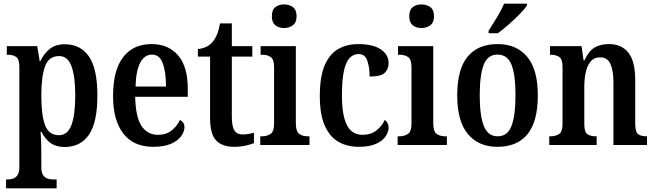

<svg xmlns="http://www.w3.org/2000/svg" viewBox="-20 -786 3551 1041"><path d="M13 235V187H22Q36 187 50.5 182.5Q65 178 75 163.5Q85 149 85 119V-420Q85 -465 68 -477Q51 -489 25 -489H17V-536H182L195 -455H199Q218 -495 249.5 -520.5Q281 -546 331 -546Q417 -546 462.5 -479.5Q508 -413 508 -268Q508 -123 462.5 -56Q417 11 330 11Q283 11 253 -11.5Q223 -34 205 -71H200Q202 -48 203 -17Q204 14 204 43V121Q204 150 214 164Q224 178 238.5 182.5Q253 187 267 187H287V235ZM300 -53Q347 -53 367.5 -108.5Q388 -164 388 -269Q388 -372 367.5 -427Q347 -482 301 -482Q244 -482 224 -426Q204 -370 204 -269Q204 -163 224 -108Q244 -53 300 -53Z M811 10Q704 10 648.5 -62Q593 -134 593 -264Q593 -405 647.5 -476Q702 -547 802 -547Q893 -547 945.5 -486Q998 -425 998 -306V-261H713Q715 -154 746.5 -104.5Q778 -55 837 -55Q881 -55 910.5 -78.5Q940 -102 955 -135Q966 -131 973 -121.5Q980 -112 980 -96Q980 -73 962.5 -48Q945 -23 907.5 -6.5Q870 10 811 10ZM880 -317Q880 -396 862.5 -443Q845 -490 804 -490Q763 -490 740 -445.5Q717 -401 715 -317Z M1248 10Q1185 10 1152 -24.5Q1119 -59 1119 -146V-479H1053V-520Q1081 -523 1101 -533.5Q1121 -544 1134 -560Q1147 -576 1156.5 -598.5Q1166 -621 1173 -659H1237V-536H1348V-479H1237V-151Q1237 -102 1250.5 -79.5Q1264 -57 1295 -57Q1312 -57 1327 -59.5Q1342 -62 1357 -66V-10Q1343 -4 1314.5 3Q1286 10 1248 10Z M1520 -634Q1492 -634 1473 -649Q1454 -664 1454 -698Q1454 -733 1473 -747.5Q1492 -762 1520 -762Q1548 -762 1568 -747.5Q1588 -733 1588 -698Q1588 -664 1568 -649Q1548 -634 1520 -634ZM1391 0V-47H1401Q1428 -47 1447 -60Q1466 -73 1466 -116V-422Q1466 -464 1448 -476.5Q1430 -489 1404 -489H1393V-536H1584V-118Q1584 -73 1602.5 -60Q1621 -47 1648 -47H1658V0Z M1925 10Q1862 10 1815 -17Q1768 -44 1741 -104.5Q1714 -165 1714 -265Q1714 -373 1741.5 -434.5Q1769 -496 1816 -521.5Q1863 -547 1921 -547Q2002 -547 2044.5 -518.5Q2087 -490 2087 -444Q2087 -411 2066 -391Q2045 -371 1984 -371Q1984 -421 1971.5 -457Q1959 -493 1924 -493Q1897 -493 1876.5 -472.5Q1856 -452 1845 -403Q1834 -354 1834 -266Q1834 -162 1860.5 -108.5Q1887 -55 1946 -55Q1990 -55 2020.5 -78.5Q2051 -102 2066 -136Q2087 -121 2087 -94Q2087 -71 2071 -47Q2055 -23 2019.5 -6.5Q1984 10 1925 10Z M2265 -634Q2237 -634 2218 -649Q2199 -664 2199 -698Q2199 -733 2218 -747.5Q2237 -762 2265 -762Q2293 -762 2313 -747.5Q2333 -733 2333 -698Q2333 -664 2313 -649Q2293 -634 2265 -634ZM2136 0V-47H2146Q2173 -47 2192 -60Q2211 -73 2211 -116V-422Q2211 -464 2193 -476.5Q2175 -489 2149 -489H2138V-536H2329V-118Q2329 -73 2347.5 -60Q2366 -47 2393 -47H2403V0Z M2676 10Q2575 10 2517 -59Q2459 -128 2459 -269Q2459 -410 2515 -478.5Q2571 -547 2679 -547Q2780 -547 2838 -478.5Q2896 -410 2896 -269Q2896 -128 2840.5 -59Q2785 10 2676 10ZM2678 -47Q2732 -47 2753.5 -103.5Q2775 -160 2775 -269Q2775 -379 2753.5 -434.5Q2732 -490 2677 -490Q2624 -490 2602.5 -434.5Q2581 -379 2581 -269Q2581 -160 2603 -103.5Q2625 -47 2678 -47ZM2629 -619Q2650 -652 2674.5 -692Q2699 -732 2713 -766H2837V-756Q2826 -739 2799 -711Q2772 -683 2739.5 -654.5Q2707 -626 2680 -606H2629Z M2958 0V-47H2963Q2992 -47 3011 -59Q3030 -71 3030 -117V-423Q3030 -466 3012 -477.5Q2994 -489 2966 -489H2962V-536H3133L3144 -459H3149Q3171 -508 3202.5 -527.5Q3234 -547 3282 -547Q3350 -547 3387 -500.5Q3424 -454 3424 -353V-118Q3424 -71 3439.5 -59Q3455 -47 3484 -47H3488V0H3306V-338Q3306 -402 3290 -438.5Q3274 -475 3234 -475Q3201 -475 3182 -452Q3163 -429 3155.5 -392.5Q3148 -356 3148 -315V-113Q3148 -70 3165 -58.5Q3182 -47 3210 -47H3215V0Z"/></svg>

Font: Noto Serif Thai Condensed SemiBold
Style: Regular
Weight: 600
Width: 3
Designer: Monotype Design Team
Foundry: Monotype Imaging Inc.
Version: Version 2.002; ttfautohint (v1.8.4.7-5d5b)